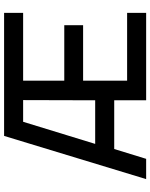

<svg xmlns="http://www.w3.org/2000/svg" viewBox="82 -816 734 938"><g transform="rotate(-90 449.0 -347.0)"><path d="M428 0H855V-93H524V-308H795V-400H524V-601H855V-694H254L43 0H142L190 -156H428ZM323 -601H429L428 -249H215Z"/></g></svg>

Font: TitilliumText22L
Style: 600 wt
Weight: 600
Designer: Campivisivi
Foundry: Campivisivi
Version: 1.000